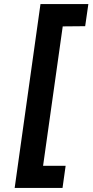

<svg xmlns="http://www.w3.org/2000/svg" viewBox="-20 -720 453 940"><path d="M178.2 -700.2H412.6L397 -591.8L287.1 -590.8L190.9 91.8H301.3L286.1 200.2H51.8Z"/></svg>

Font: Fivo Sans
Style: Italic
Weight: 700
Designer: Alexander Slobzheninov
Foundry: Alexander Slobzheninov
Version: 1.0